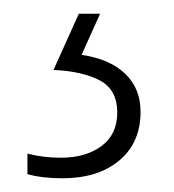

<svg xmlns="http://www.w3.org/2000/svg" viewBox="-20 -20 254 280"><path d="M185 143Q185 188 154 214Q123 240 71 240Q42 240 20 234V204Q43 210 69 210Q105 210 128 193Q151 176 151 144Q151 111 126 97.5Q101 84 58 82L95 0H126L99 60Q140 66 162.5 87.5Q185 109 185 143Z"/></svg>

Font: Noto Sans Khmer Condensed ExtraLight
Style: Regular
Weight: 200
Width: 3
Designer: Danh Hong and the Monotype Design Team
Foundry: Monotype Imaging Inc.
Version: Version 2.004; ttfautohint (v1.8.4.7-5d5b)